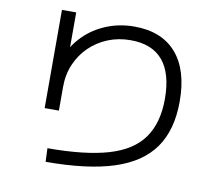

<svg xmlns="http://www.w3.org/2000/svg" viewBox="-85 -863 1170 1009"><g transform="rotate(10 500.0 -358.5)"><path d="M217 -30Q418 -30 542 -66.5Q666 -103 723 -183.5Q780 -264 780 -392Q780 -527 722.5 -596Q665 -665 550 -665Q485 -665 429.5 -642.5Q374 -620 332 -579.5Q290 -539 266 -483.5Q242 -428 242 -362V-235H166V-759H242V-511H210Q239 -582 289.5 -632.5Q340 -683 409 -711Q478 -739 557 -739Q703 -739 781 -649.5Q859 -560 859 -392Q859 -240 791.5 -144.5Q724 -49 583.5 -3.5Q443 42 220 42Z"/></g></svg>

Font: M PLUS 1 Thin
Style: Regular
Weight: 400
Version: Version 1.001